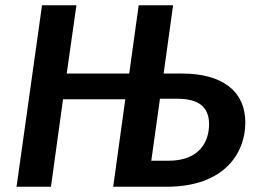

<svg xmlns="http://www.w3.org/2000/svg" viewBox="-20 -711 976 731"><path d="M673 -431H603L639 -691H508L472 -431H234L271 -691H140L43 0H174L220 -333H457L411 0H614C837 0 914 -131 914 -244C914 -366 824 -431 673 -431ZM621 -99H556L589 -335H656C736 -335 776 -304 776 -238C776 -179 746 -99 621 -99Z"/></svg>

Font: Fira Sans Medium
Style: Italic
Weight: 500
Italic angle: -8°
Designer: bBox Type GmbH & Carrois Corporate GbR & Edenspiekermann AG
Foundry: bBox Type GmbH & Carrois Corporate GbR & Edenspiekermann AG
Version: Version 4.301;PS 004.301;hotconv 1.0.88;makeotf.lib2.5.64775